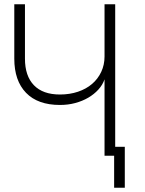

<svg xmlns="http://www.w3.org/2000/svg" viewBox="-20 -730 680 900"><path d="M515 150V0H470V-358Q461 -332 441 -310Q421 -288 393.5 -272Q366 -256 332.5 -247Q299 -238 261 -238Q157 -238 102 -295Q47 -352 47 -455V-710H97V-455Q97 -374 139 -330.5Q181 -287 261 -287Q307 -287 345.5 -300Q384 -313 411.5 -336.5Q439 -360 454.5 -393Q470 -426 470 -465V-710H520V-42H565V150Z"/></svg>

Font: Geist ExtLt
Style: Regular
Weight: 400
Designer: Basement.studio, Andrés Briganti, Mateo Zaragoza
Foundry: Basement.studio, Vercel, Andrés Briganti, Guido Ferreyra, Mateo Zaragoza
Version: Version 1.401